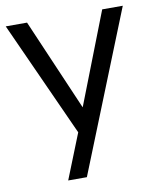

<svg xmlns="http://www.w3.org/2000/svg" viewBox="-82 -542 644 790"><g transform="rotate(-10 240.5 -146.5)"><path d="M214 0 139 188H217L485 -481H399L250 -98L85 -481H-4Z"/></g></svg>

Font: Geom Light
Style: Regular
Weight: 300
Version: Version 1.102